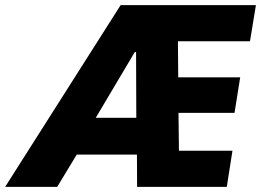

<svg xmlns="http://www.w3.org/2000/svg" viewBox="-97 -725 1013 745"><path d="M-77 0 371 -705H896L873 -565H534L593 -613L595 -377L528 -425H835L813 -287H536L595 -338L598 -85L534 -140H805L783 0H435L434 -197L467 -125H159L240 -190L125 0ZM426 -523 258 -240 259 -268H465L432 -233L431 -523Z"/></svg>

Font: Nunito Sans 7pt Condensed Black
Style: Italic
Weight: 900
Width: 3
Italic angle: -9°
Designer: Vernon Adams
Foundry: Vernon Adams
Version: Version 3.101;gftools[0.9.27]